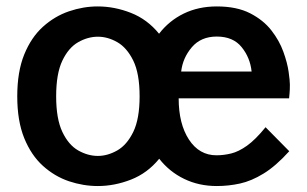

<svg xmlns="http://www.w3.org/2000/svg" viewBox="-20 -582 979 612"><path d="M292 11Q245.5 11 200 -4.2Q154.5 -19.5 117 -53.2Q79.5 -87 57.2 -141.8Q35 -196.5 35 -275Q35 -353.5 57.2 -408.2Q79.5 -463 117 -496.8Q154.5 -530.5 200 -546Q245.5 -561.5 291.5 -561.5Q345 -561.5 397.2 -541Q449.5 -520.5 487 -474.5Q519 -516 565.8 -538.8Q612.5 -561.5 671 -561.5Q734.5 -561.5 777 -539.8Q819.5 -518 845 -485.2Q870.5 -452.5 883.2 -417Q896 -381.5 900 -353Q904 -324.5 904 -312.5Q904 -295 903 -285Q902 -275 901.5 -268.5H549.5Q549.5 -187.5 582.2 -137.2Q615 -87 670 -87Q693 -87 716.8 -92.8Q740.5 -98.5 767.2 -117.5Q794 -136.5 826.5 -176.5L902 -100Q859 -52.5 820.2 -28.8Q781.5 -5 745 3Q708.5 11 671 11Q614 11 567 -11.8Q520 -34.5 487.5 -76Q450 -30 397.5 -9.5Q345 11 292 11ZM557.5 -354H782Q777.5 -398 750.2 -431.8Q723 -465.5 671 -465.5Q620.5 -465.5 591.5 -431.5Q562.5 -397.5 557.5 -354ZM292 -85Q323 -85 353.8 -102.5Q384.5 -120 404.8 -161.5Q425 -203 425 -275Q425 -347.5 404.8 -388.8Q384.5 -430 354 -447.5Q323.5 -465 292 -465Q260 -465 229.2 -447.5Q198.5 -430 178.8 -388.8Q159 -347.5 159 -275Q159 -203 178.8 -161.5Q198.5 -120 229.2 -102.5Q260 -85 292 -85Z"/></svg>

Font: Junction SemiBold
Style: Regular
Weight: 600
Designer: Caroline Hadilaksono
Foundry: Caroline Hadilaksono, Tyler Finck, The League of Moveable Type
Version: Version 2.000; ttfautohint (v1.8.3)